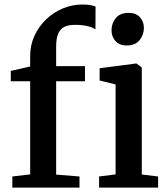

<svg xmlns="http://www.w3.org/2000/svg" viewBox="-20 -852 761 872"><path d="M36 0V-50.5L117 -60V-483H29V-530L117 -550V-597.5Q117 -647 136.5 -689.5Q156 -732 189.5 -764Q223 -796 265.5 -813.8Q308 -831.5 353.5 -831.5Q378.5 -831.5 392.5 -828.5Q406.5 -825.5 414 -822.5L413.5 -718.5Q403 -727 378.2 -733.2Q353.5 -739.5 321.5 -739Q291 -739.5 272.2 -730Q253.5 -720.5 244.2 -699Q235 -677.5 235 -640.5V-551.5H366V-483H235V-59L341 -50.5V0ZM430 0V-50.5L505 -60V-468.5L432.5 -486.5V-542L596.5 -563.5H600L624 -545.5V-59.5L698 -50.5V0ZM555.5 -645.5Q521.5 -645.5 504 -666Q486.5 -686.5 486.5 -714.5Q486.5 -746 505.8 -769.8Q525 -793.5 563.5 -793.5H564.5Q598 -793.5 615.8 -773.5Q633.5 -753.5 633.5 -725.5Q633.5 -694 614 -669.8Q594.5 -645.5 556.5 -645.5Z"/></svg>

Font: Merriweather 28pt SemiBold
Style: Regular
Weight: 600
Version: Version 2.100